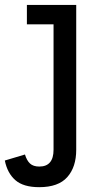

<svg xmlns="http://www.w3.org/2000/svg" viewBox="-81 -556 427 796"><path d="M30.5 -535.5H235V65Q235 136.5 198 178.2Q161 220 81.5 220Q16 220 -17.2 191Q-50.5 162 -61 109.5L22.5 84.5Q30 109.5 43.5 122Q57 134.5 82 134.5Q111.5 134.5 126.2 117Q141 99.5 141 65V-455H30.5Z"/></svg>

Font: Hepta Slab ExtraLight Medium
Style: Regular
Weight: 500
Version: Version 1.100